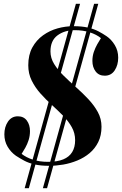

<svg xmlns="http://www.w3.org/2000/svg" viewBox="-20 -860 643 1012"><path d="M402 -840 132 132H110L380 -840ZM498 -840 228 132H206L476 -840ZM374 -701Q320 -701 283 -673.5Q246 -646 246 -589Q246 -554 265.5 -522.5Q285 -491 315.5 -461Q346 -431 380.5 -400.5Q415 -370 445.5 -337.5Q476 -305 495.5 -269.5Q515 -234 515 -192Q515 -146 498 -111.5Q481 -77 452.5 -53Q424 -29 387.5 -14Q351 1 313 7.5Q275 14 239 14Q194 14 162 6.5Q130 -1 107 -13.5Q84 -26 64 -39Q37 -58 20 -87Q3 -116 3 -152Q3 -191 22 -219Q41 -247 74 -247Q105 -247 121.5 -224.5Q138 -202 138 -169Q138 -144 131 -122Q124 -100 113.5 -81.5Q103 -63 94 -49Q118 -30 153 -18.5Q188 -7 233 -7Q282 -7 313.5 -20Q345 -33 360.5 -58.5Q376 -84 376 -121Q376 -158 358.5 -189.5Q341 -221 312.5 -250Q284 -279 252.5 -307.5Q221 -336 193 -367.5Q165 -399 147 -435.5Q129 -472 129 -516Q129 -571 150.5 -610Q172 -649 207 -674Q242 -699 283.5 -710.5Q325 -722 367 -722Q412 -722 444 -714.5Q476 -707 499.5 -694.5Q523 -682 542 -669Q567 -652 585 -622.5Q603 -593 603 -556Q603 -517 584.5 -489Q566 -461 532 -461Q501 -461 484 -483.5Q467 -506 467 -539Q467 -564 474.5 -586Q482 -608 492.5 -626.5Q503 -645 512 -659Q489 -678 453.5 -689.5Q418 -701 374 -701Z"/></svg>

Font: Playfair Display SemiBold
Style: Italic
Weight: 600
Italic angle: -14°
Designer: Claus Eggers Sørensen
Foundry: Claus Eggers Sørensen
Version: Version 1.203